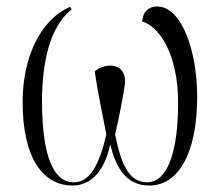

<svg xmlns="http://www.w3.org/2000/svg" viewBox="-20 -564 680 594"><path d="M205 10C263 10 305 -38 321 -118C340 -37 376 10 442 10C531 10 590 -88 590 -264C590 -407 542 -544 466 -544C439 -544 421 -526 420 -497C469 -485 531 -401 531 -247C531 -88 496 0 435 0C373 0 352 -71 336 -148C346 -188 361 -266 366 -301C371 -339 353 -361 320 -361C307 -361 285 -355 273 -343C282 -281 295 -220 309 -148C289 -63 262 0 208 0C148 0 110 -75 110 -252C110 -370 134 -482 202 -535L197 -543C99 -500 50 -377 50 -249C50 -71 115 10 205 10Z"/></svg>

Font: Noto Serif Display ExtraCondensed Light
Style: Regular
Weight: 300
Width: 2
Designer: Monotype Design Team
Foundry: Monotype Imaging Inc.
Version: Version 2.009